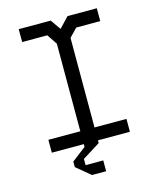

<svg xmlns="http://www.w3.org/2000/svg" viewBox="-127 -783 854 1045"><g transform="rotate(-15 300.0 -261.0)"><path d="M80 -696V-623.5H221.5L260 -566V-72.5H80V0H520V-72.5H340V-577L384.5 -623.5H520V-696H355L300.5 -638.5L260 -696ZM339.5 113H240V78L340 15.5V-0.5H260V16L180.5 77V108L260 174H339.5Z"/></g></svg>

Font: Kode
Style: Regular
Weight: 400
Monospace: yes
Designer: Isa Ozler
Foundry: Kadena LLC
Version: Version 1.000;gftools[0.9.28]